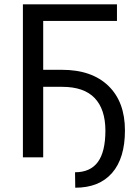

<svg xmlns="http://www.w3.org/2000/svg" viewBox="-20 -731 647 892"><path d="M523.4 -633.8H180.7V-406.7H267.6Q406.2 -406.7 483.4 -332.3Q560.5 -257.8 560.5 -125Q560.5 3.9 500.7 72.5Q440.9 141.1 329.6 141.1L328.6 69.3Q399.4 69.3 434.6 21.7Q469.7 -25.9 469.7 -125Q469.2 -224.1 419.4 -275.9Q369.6 -327.6 269 -327.6H180.7V0H86.4V-710.9H523.4Z"/></svg>

Font: RobotoInd
Style: Regular
Weight: 400
Designer: Google
Version: Version 2.001101; 2014